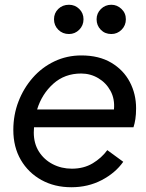

<svg xmlns="http://www.w3.org/2000/svg" viewBox="-20 -775 614 807"><path d="M280 12Q209 12 154 -18.5Q99 -49 67.5 -103Q36 -157 36 -229Q36 -292 57.5 -348Q79 -404 117.5 -448Q156 -492 208.5 -517Q261 -542 322 -542Q396 -542 447.5 -511.5Q499 -481 525.5 -430.5Q552 -380 552 -320Q552 -294 549 -274.5Q546 -255 541 -240H123Q122 -229 122 -218Q122 -172 143.5 -138Q165 -104 201.5 -85Q238 -66 282 -66Q332 -66 369.5 -88.5Q407 -111 431 -144L498 -95Q465 -48 407.5 -18Q350 12 280 12ZM321 -466Q252 -466 204 -423Q156 -380 136 -315H459Q463 -359 444.5 -393Q426 -427 393 -446.5Q360 -466 321 -466ZM270 -632Q243 -632 225 -650Q207 -668 207 -694Q207 -720 225 -737.5Q243 -755 270 -755Q295 -755 313 -737.5Q331 -720 331 -694Q331 -668 313 -650Q295 -632 270 -632ZM448 -632Q421 -632 403.5 -650Q386 -668 386 -694Q386 -719 404 -737Q422 -755 448 -755Q472 -755 490.5 -737.5Q509 -720 509 -694Q509 -668 491 -650Q473 -632 448 -632Z"/></svg>

Font: Plus Jakarta Display
Style: Italic
Weight: 400
Italic angle: -12°
Designer: Gumpita Rahayu
Foundry: Tokotype Studio
Version: Version 1.000